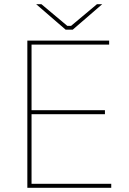

<svg xmlns="http://www.w3.org/2000/svg" viewBox="-20 -893 614 913"><path d="M292 -752H326L466 -873H441L318 -770H300L177 -873H152ZM110 0H509V-19H130V-350H479V-369H130V-681H499V-700H110Z"/></svg>

Font: Fixel Display Thin
Style: Regular
Weight: 100
Designer: AlfaBravo + MacPaw
Foundry: Kyrylo Tkachov, Marchela Mozhyna, Serhii Makarenko, Maria Weinstein, Zakhar Kryvoshyya
Version: Version 1.211